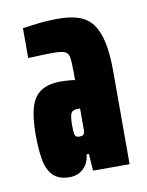

<svg xmlns="http://www.w3.org/2000/svg" viewBox="-56 -739 369 481"><g transform="rotate(-10 129.0 -498.0)"><path d="M84 -300Q56 -300 41.5 -315Q27 -330 22.5 -357Q18 -384 18 -419Q18 -463 26 -489.5Q34 -516 53 -528Q72 -540 103 -540Q111 -540 118 -539.5Q125 -539 130.5 -538.5Q136 -538 139 -537V-556Q139 -583 137 -595Q135 -607 125.5 -610.5Q116 -614 95 -614Q82 -614 69.5 -613.5Q57 -613 48 -612.5Q39 -612 33 -612V-688Q47 -690 71.5 -693Q96 -696 125 -696Q155 -696 176.5 -688.5Q198 -681 211 -663.5Q224 -646 230.5 -616.5Q237 -587 237 -542V-306H144L141 -349H135Q134 -334 127 -323Q120 -312 109 -306Q98 -300 84 -300ZM124 -396Q130 -396 133 -397Q136 -398 137.5 -401.5Q139 -405 139 -410Q139 -415 139 -423.5Q139 -432 139 -445V-465H132Q120 -465 116 -457.5Q112 -450 112 -426Q112 -413 113.5 -404.5Q115 -396 124 -396Z"/></g></svg>

Font: Saira UltraCondensed Black
Style: Regular
Weight: 900
Width: 1
Designer: Hector Gatti with collaboration of the Omnibus-Type team
Foundry: Omnibus-Type
Version: Version 1.101